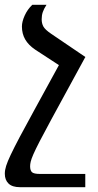

<svg xmlns="http://www.w3.org/2000/svg" viewBox="-50 -512 406 797"><path d="M304 -275 164 -18Q133 39 115 74Q97 109 88.5 128.5Q80 148 77.5 159Q75 170 75 178Q75 196 83 203Q91 210 116 210H304V265H33Q1 265 -14.5 250Q-30 235 -30 209Q-30 194 -24.5 176.5Q-19 159 -5.5 130.5Q8 102 32 56.5Q56 11 94 -58L221 -290ZM143 -492Q132 -475 127.5 -461.5Q123 -448 123 -432Q123 -415 130 -402Q137 -389 162 -372L305 -275L214 -229L96 -306Q68 -325 54.5 -348.5Q41 -372 41 -402Q41 -422 52.5 -447.5Q64 -473 84 -492Z"/></svg>

Font: Noto Serif Armenian
Style: Regular
Weight: 400
Designer: Monotype Design Team
Foundry: Monotype Imaging Inc.
Version: Version 2.007